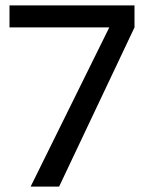

<svg xmlns="http://www.w3.org/2000/svg" viewBox="-20 -688 550 708"><path d="M93 0 383 -587H15V-668H476V-587L198 0Z"/></svg>

Font: Atkinson Hyperlegible Pro
Style: Regular
Weight: 400
Designer: Elliott Scott, Megan Eiswerth, Linus Boman, Theodore Petrosky, Jacob Perez
Foundry: Braille Institute
Version: Version 1.5.1